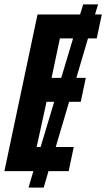

<svg xmlns="http://www.w3.org/2000/svg" viewBox="-22 -780 484 875"><path d="M-2 0H130L108 75H177L199 0H291L314 -110H232L293 -316H346L369 -425H326L379 -605H419L442 -714H411L425 -760H357L343 -714H149ZM213 -425 251 -605H311L257 -425ZM145 -110 190 -316H225L163 -110Z"/></svg>

Font: Noto Sans ExtraCondensed
Style: Bold Italic
Weight: 700
Width: 2
Italic angle: -12°
Designer: Monotype Design Team
Foundry: Monotype Imaging Inc.
Version: Version 2.013